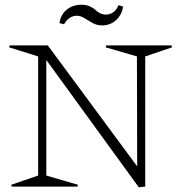

<svg xmlns="http://www.w3.org/2000/svg" viewBox="-20 -793 769 816"><path d="M569.8 2.9 176.8 -538.1V-46.9L311 -7.8L310.1 0H29.8L27.8 -7.8L142.1 -46.9V-553.2L19 -591.8L21 -600.1H183.1L563 -85.9L562 -553.2L429.2 -591.8L431.2 -600.1H709L710.9 -591.8L597.2 -553.2V0ZM232.9 -694.8Q237.8 -731.4 263.7 -752.2Q289.6 -772.9 326.2 -772.9Q345.7 -772.9 360.8 -766.4Q376 -759.8 384 -752Q392.1 -744.1 403.8 -737.5Q415.5 -731 429.2 -731Q466.3 -731 483.9 -771L502.9 -765.1Q498.5 -730.5 473.6 -707.8Q448.7 -685.1 414.1 -685.1Q391.6 -685.1 373.3 -695.3Q355 -705.6 338.9 -715.8Q322.8 -726.1 306.2 -726.1Q273.4 -726.1 252 -689.9Z"/></svg>

Font: Halibut Thin
Style: Regular
Weight: 250
Designer: Matteo Maggi
Foundry: Collletttivo
Version: Version 3.080 | FøM Fix